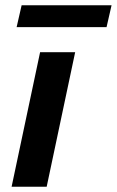

<svg xmlns="http://www.w3.org/2000/svg" viewBox="-20 -708 443 728"><path d="M24 0 132 -510H265L157 0ZM43 -605 62 -688H403L384 -605Z"/></svg>

Font: Saira Thin SemiBold
Style: Italic
Weight: 600
Italic angle: -12°
Version: Version 1.101